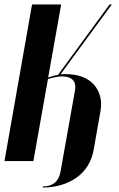

<svg xmlns="http://www.w3.org/2000/svg" viewBox="-37 -719 531 857"><path d="M236 -699 178 -373Q202 -382 222 -385L452 -699H462L233 -387Q239 -388 245.5 -388Q252 -388 258 -388Q299 -388 330.5 -376Q362 -364 382 -341.5Q402 -319 410 -288.5Q418 -258 411 -220L381 -50Q374 -11 355 20Q336 51 306.5 72.5Q277 94 238 106Q199 118 154 118L155 113Q221 113 233 48L298 -317Q303 -346 288 -362Q273 -378 240 -378Q226 -378 209.5 -374.5Q193 -371 177 -366L112 0H-17L106 -699Z"/></svg>

Font: Moniqa Black Ita Display
Style: Italic
Weight: 900
Italic angle: -10°
Designer: Rajesh Rajput
Foundry: Rajesh Rajput
Version: Version 1.000